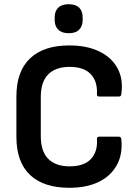

<svg xmlns="http://www.w3.org/2000/svg" viewBox="-20 -882 653 913"><path d="M309 11Q188 11 123 -50Q58 -111 58 -232V-423Q58 -543 123 -604.5Q188 -666 310 -666Q392 -666 451 -638Q510 -610 538.5 -558Q567 -506 557 -435Q556 -423 546 -423H451Q440 -423 441 -435Q444 -496 411 -530Q378 -564 311 -564Q245 -564 209.5 -528.5Q174 -493 174 -421V-235Q174 -162 209.5 -126.5Q245 -91 311 -91Q380 -91 412.5 -126Q445 -161 441 -220Q440 -232 451 -232H545Q556 -232 557 -219Q564 -149 535.5 -97Q507 -45 449.5 -17Q392 11 309 11ZM307 -724Q274 -724 257 -741Q240 -758 240 -786V-800Q240 -829 257 -845.5Q274 -862 307 -862Q340 -862 356.5 -845.5Q373 -829 373 -800V-786Q373 -758 356.5 -741Q340 -724 307 -724Z"/></svg>

Font: Sofia Sans Semi Condensed
Style: Bold
Weight: 700
Designer: Botio Nikoltchev, Ani Petrova
Foundry: lettersoup
Version: Version 4.100; ttfautohint (v1.8.4.7-5d5b)